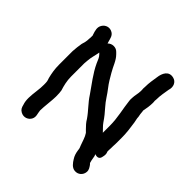

<svg xmlns="http://www.w3.org/2000/svg" viewBox="-192 -903 1034 1034"><g transform="rotate(45 325.0 -386.0)"><path d="M561 -504C560 -507 560 -510 560 -511C564 -528 568 -556 568 -575C568 -580 568 -586 567 -591C567 -593 567 -597 568 -603C568 -633 574 -660 578 -686C588 -716 575 -744 548 -750C507 -760 490 -723 486 -690C482 -664 477 -637 477 -608C476 -598 476 -590 477 -584V-575C477 -557 470 -534 470 -518C469 -511 469 -504 470 -495C476 -439 491 -387 491 -325V-272C479 -286 465 -297 454 -313C438 -337 421 -358 402 -379C379 -404 362 -436 341 -462C325 -482 309 -509 296 -532C276 -565 268 -597 243 -622L234 -631C225 -640 215 -644 202 -644C189 -644 178 -639 169 -630C168 -633 167 -637 166 -640C160 -661 158 -677 141 -688C117 -703 91 -693 79 -674C65 -653 73 -631 80 -609C81 -607 82 -605 82 -604V-594C82 -589 82 -584 81 -578C81 -559 77 -545 72 -529C69 -510 66 -489 65 -468V-365C65 -331 70 -303 77 -275C83 -258 84 -255 84 -231C84 -216 83 -198 80 -177C75 -137 72 -104 82 -76C86 -59 91 -48 106 -40C132 -26 158 -39 168 -58C179 -79 169 -95 167 -118C167 -147 175 -203 175 -231C175 -251 174 -266 172 -276C164 -301 156 -332 156 -365V-466C157 -475 157 -483 158 -490C160 -517 168 -538 172 -564L179 -557C191 -545 195 -531 203 -513C228 -459 265 -414 297 -367C321 -329 353 -301 378 -264C387 -248 401 -233 413 -221L427 -207C440 -188 446 -164 455 -140C458 -132 463 -123 463 -112C466 -91 471 -75 481 -60C491 -44 506 -22 529 -20C556 -17 577 -37 579 -61C581 -78 572 -89 564 -101C561 -104 556 -108 556 -113C552 -125 551 -140 548 -152L544 -162C566 -154 579 -161 582 -182C585 -194 586 -206 580 -218V-230C581 -240 581 -250 581 -260C582 -271 582 -282 582 -294V-325C582 -363 577 -398 572 -431C570 -445 566 -455 566 -468C564 -479 561 -493 561 -504Z"/></g></svg>

Font: Dictator
Style: Regular
Weight: 500
Version: Version MIL.1277